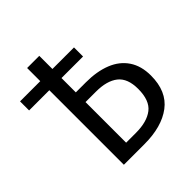

<svg xmlns="http://www.w3.org/2000/svg" viewBox="-188 -848 991 991"><g transform="rotate(-45 307.5 -353.0)"><path d="M320.5 -439.5Q400.5 -439.5 459.5 -415.9Q518.5 -392.3 550.5 -344.6Q582.6 -296.9 582.6 -226.7Q582.6 -111.3 508.7 -55.6Q434.9 0 307.7 0H157.9V-544.1H10.3V-610.3H157.9V-706.2H246.7V-610.3H404.1V-544.1H246.7V-439.5ZM318.5 -72.3Q399 -72.3 443.1 -106.4Q487.2 -140.5 487.2 -224.6Q487.2 -301.5 444.9 -335.1Q402.6 -368.7 322.6 -368.7H246.7V-72.3Z"/></g></svg>

Font: Fira Code Fixed
Style: Regular
Weight: 400
Monospace: yes
Designer: Carrois Corporate, Edenspiekermann AG, Nikita Prokopov
Foundry: Carrois Corporate, Edenspiekermann AG, Nikita Prokopov
Version: Version 5.002